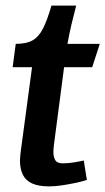

<svg xmlns="http://www.w3.org/2000/svg" viewBox="-20 -653 375 683"><path d="M251 -633Q242 -599 234 -565Q226 -531 220 -497H335L308 -414H208L172 -139Q171 -132 170.5 -125Q170 -118 170 -111Q170 -95 176.5 -83.5Q183 -72 203 -72Q222 -72 241 -75Q260 -78 278 -82L289 -13Q271 -7 247 -2Q223 3 199 6.5Q175 10 155 10Q117 10 94 -0.5Q71 -11 61 -32Q51 -53 51 -82Q51 -90 52 -98.5Q53 -107 54 -116L94 -414H25L36 -497Q74 -497 96 -509.5Q118 -522 133 -551.5Q148 -581 163 -633Z"/></svg>

Font: Rosario Light
Style: Bold Italic
Weight: 700
Italic angle: -8.05°
Version: Version 1.101; ttfautohint (v1.8.1.43-b0c9)